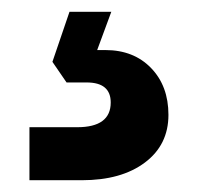

<svg xmlns="http://www.w3.org/2000/svg" viewBox="-20 -30 336 326"><path d="M98 -10H169L145 55H159Q207 55 236.5 85.5Q266 116 266 165Q266 216 226 246Q186 276 119 276H30V186H111Q168 186 168 144Q168 110 127 110H93L69 75Z"/></svg>

Font: Overused Grotesk SemiBold
Style: Italic
Weight: 600
Italic angle: -10°
Version: Version 0.003